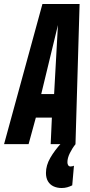

<svg xmlns="http://www.w3.org/2000/svg" viewBox="-57 -723 450 963"><path d="M-36.6 0 155.8 -703H342.2L321.6 0H197.2L203.2 -133.2H122.8L86.4 0ZM149.8 -251.2H214.4L233.6 -597.4ZM252.1 -7 321.9 0Q305.9 19.6 293.5 44.6Q281.1 69.6 281.1 90.8Q281.1 100.2 285.2 106.1Q289.3 112 296.9 112Q301.9 112 306.7 110.7Q311.5 109.4 313.9 108.2L305.3 206.6Q293.3 212.6 280.4 216.3Q267.5 220 252.3 220Q229.7 220 211.7 211.7Q193.7 203.4 183.6 186.4Q173.5 169.4 173.5 144.4Q173.5 106.2 195.5 68.3Q217.5 30.4 252.1 -7Z"/></svg>

Font: Georama ExtraCondensed Thin
Style: Italic
Weight: 100
Width: 2
Italic angle: -9°
Designer: Jean-Baptiste Levee
Foundry: Production Type
Version: Version 1.001